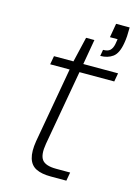

<svg xmlns="http://www.w3.org/2000/svg" viewBox="-112 -787 600 848"><g transform="rotate(15 188.0 -363.0)"><path d="M206 0Q165 0 139.5 -12.5Q114 -25 105 -55Q96 -85 104 -134L165 -478H76L83 -517H172L199 -632H237L217 -517H376L369 -478H210L149 -134Q140 -82 156 -60.5Q172 -39 221 -39H285L278 0ZM280 -571 285 -600Q307 -600 317 -609.5Q327 -619 331 -638L335 -662H300L311 -726H373Q373 -703 372 -686.5Q371 -670 368 -653Q360 -605 337 -588Q314 -571 280 -571Z"/></g></svg>

Font: DM Sans 11pt ExtraLight
Style: Italic
Weight: 250
Italic angle: -10°
Version: Version 4.004;gftools[0.9.30]